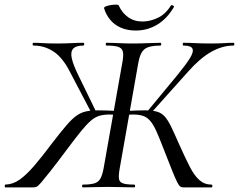

<svg xmlns="http://www.w3.org/2000/svg" viewBox="-48 -810 1033 830"><path d="M310 0Q307 0 307 -6Q307 -12 310 -12Q343 -12 360.5 -17.5Q378 -23 386.5 -39Q395 -55 400 -83L482 -546Q487 -575 482.5 -589Q478 -603 461.5 -608Q445 -613 413 -613Q409 -613 409 -619Q409 -625 413 -625Q436 -625 466 -623.5Q496 -622 525 -622Q560 -622 592 -623.5Q624 -625 645 -625Q649 -625 649 -619Q649 -613 645 -613Q597 -613 577.5 -598Q558 -583 550 -539L469 -79Q464 -50 466.5 -36Q469 -22 484.5 -17Q500 -12 532 -12Q536 -12 536 -6Q536 0 532 0Q508 0 479.5 -1Q451 -2 419 -2Q388 -2 360 -1Q332 0 310 0ZM-25 0Q-28 0 -27.5 -6Q-27 -12 -25 -12Q8 -13 37 -33.5Q66 -54 100 -93.5Q134 -133 178 -192Q215 -240 239.5 -268.5Q264 -297 283.5 -310.5Q303 -324 324.5 -328.5Q346 -333 376 -333Q409 -333 467 -330L464 -312Q453 -313 444 -314Q435 -315 427 -315Q401 -315 382 -309.5Q363 -304 344.5 -288Q326 -272 302 -242.5Q278 -213 243 -166Q196 -103 169.5 -69.5Q143 -36 130 -21Q117 -6 110.5 -3Q104 0 96 0ZM350 -317 253 -502Q222 -562 183 -587.5Q144 -613 97 -613Q93 -613 93 -619Q93 -625 97 -625Q117 -625 139 -623.5Q161 -622 196 -622Q233 -622 260.5 -623.5Q288 -625 312 -625Q316 -625 316 -619Q316 -613 312 -613Q280 -613 268 -599Q256 -585 262.5 -557Q269 -529 290 -486L368 -326ZM744 0Q737 0 731.5 -3.5Q726 -7 718 -22.5Q710 -38 696 -73Q682 -108 657 -172Q639 -219 626 -247Q613 -275 599.5 -289.5Q586 -304 569 -309.5Q552 -315 526 -315Q517 -315 508 -314Q499 -313 488 -312L489 -330Q548 -333 578 -333Q610 -333 630 -327.5Q650 -322 664 -306.5Q678 -291 692 -262Q706 -233 727 -185Q753 -127 772.5 -89Q792 -51 814 -31.5Q836 -12 866 -12Q870 -12 870 -6Q870 0 867 0ZM601 -317 587 -326 720 -487Q756 -531 773 -558.5Q790 -586 784 -599.5Q778 -613 745 -613Q742 -613 742 -619Q742 -625 745 -625Q772 -625 798.5 -623.5Q825 -622 861 -622Q898 -622 920 -623.5Q942 -625 961 -625Q965 -625 965 -619Q965 -613 961 -613Q913 -613 864.5 -585.5Q816 -558 764 -499ZM539 -678Q502 -678 474 -690.5Q446 -703 428 -725Q410 -747 402 -774Q401 -779 409.5 -782.5Q418 -786 430.5 -788Q443 -790 453.5 -790Q464 -790 465 -787Q479 -755 505.5 -736Q532 -717 568 -717Q600 -717 633.5 -732.5Q667 -748 690 -785Q692 -790 699 -786.5Q706 -783 704 -780Q675 -730 632.5 -704Q590 -678 539 -678Z"/></svg>

Font: Cormorant Medium
Style: Italic
Weight: 500
Italic angle: -10°
Designer: Christian Thalmann (Catharsis Fonts)
Foundry: Catharsis Fonts
Version: Version 4.000